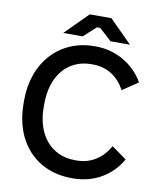

<svg xmlns="http://www.w3.org/2000/svg" viewBox="-95 -948 852 1031"><g transform="rotate(10 331.0 -432.5)"><path d="M187 -751H293L360 -812H378L445 -751H551L428 -874H310ZM367 9H375C486 9 582 -46 635 -140L554 -198C517 -132 456 -89 377 -89H367C238 -89 153 -188 153 -340V-360C153 -513 238 -612 365 -612H373C454 -612 513 -570 549 -503L634 -560C581 -653 481 -710 373 -710H364C177 -710 43 -567 43 -360V-341C43 -131 172 9 367 9Z"/></g></svg>

Font: Fixel Text Medium
Style: Regular
Weight: 500
Width: 4
Designer: AlfaBravo + MacPaw
Foundry: Kyrylo Tkachov, Marchela Mozhyna, Serhii Makarenko, Maria Weinstein, Zakhar Kryvoshyya
Version: Version 1.211